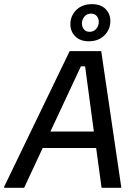

<svg xmlns="http://www.w3.org/2000/svg" viewBox="-48 -893 652 913"><path d="M-28.3 0V-5L283.3 -650H433.3L528.3 -5V0H435L409.2 -189.2H155L66.7 0ZM336.7 -577.5 191.7 -267.5H398.3L356.7 -577.5ZM374.2 -696.7Q333.3 -696.7 310 -720Q286.7 -743.3 286.7 -777.5Q286.7 -818.3 315 -845.8Q343.3 -873.3 389.2 -873.3Q430.8 -873.3 453.8 -850.4Q476.7 -827.5 476.7 -793.3Q476.7 -752.5 448.3 -724.6Q420 -696.7 374.2 -696.7ZM378.3 -741.7Q397.5 -741.7 409.6 -755.8Q421.7 -770 421.7 -789.2Q421.7 -805.8 411.7 -817.1Q401.7 -828.3 385 -828.3Q365.8 -828.3 353.8 -814.6Q341.7 -800.8 341.7 -781.7Q341.7 -765 351.2 -753.3Q360.8 -741.7 378.3 -741.7Z"/></svg>

Font: Familjen Grotesk GF
Style: Italic
Weight: 400
Designer: Anders Wikstroem, Jonas Baeckman, Matilda Gysing, Kristian Moeller
Foundry: Familjen STHML AB
Version: Version 2.000; Beta; Release 4; Build 6